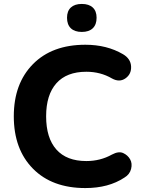

<svg xmlns="http://www.w3.org/2000/svg" viewBox="-20 -943 724 974"><path d="M320 -853Q320 -887 339.5 -905Q359 -923 395 -923Q431 -923 450.5 -905Q470 -887 470 -853Q470 -818 450.5 -799.5Q431 -781 395 -781Q359 -781 339.5 -799.5Q320 -818 320 -853ZM413 11Q244 11 147 -87.5Q50 -186 50 -353Q50 -519 147 -617.5Q244 -716 413 -716Q522 -716 604 -668Q643 -645 645 -606Q647 -567 616.5 -545.5Q586 -524 548 -545Q490 -579 418 -579Q318 -579 266 -520.5Q214 -462 214 -353Q214 -243 266 -184.5Q318 -126 418 -126Q489 -126 548 -159Q582 -177 605 -166.5Q628 -156 640 -135Q652 -114 645 -86Q638 -58 611 -42Q531 11 413 11Z"/></svg>

Font: Nunito ExtraBold
Style: Regular
Weight: 800
Designer: Vernon Adams
Foundry: Vernon Adams
Version: Version 3.602